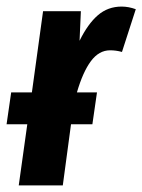

<svg xmlns="http://www.w3.org/2000/svg" viewBox="-25 -564 433 584"><path d="M388 -536 346 -406Q328 -411 310 -411Q276 -411 251.5 -378Q227 -345 209 -283H270L256 -186H191L166 0H32L58 -186H-5L9 -283H72L106 -530H221L217 -440Q242 -491 272.5 -517.5Q303 -544 345 -544Q366 -544 388 -536Z"/></svg>

Font: Fira Sans Extra Condensed SemiBold
Style: Italic
Weight: 600
Width: 3
Italic angle: -8°
Designer: Carrois Corporate & Edenspiekermann AG
Foundry: Carrois Corporate GbR & Edenspiekermann AG
Version: Version 4.203